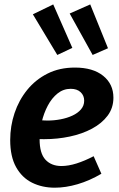

<svg xmlns="http://www.w3.org/2000/svg" viewBox="-20 -860 555 892"><path d="M234.5 12Q176 12 129.1 -11.2Q82.2 -34.4 54.8 -83.5Q27.4 -132.5 27.4 -209.7Q27.4 -274.1 47.5 -334.3Q67.6 -394.5 106.3 -442.3Q145.1 -490.1 200.8 -518.1Q256.5 -546.1 327.8 -546.1Q411.8 -546.1 459.3 -507.8Q506.9 -469.4 506.9 -406.3Q506.9 -358.6 480 -322.6Q453 -286.6 407.3 -262.2Q361.7 -237.8 304.1 -225.6Q246.5 -213.4 185.3 -213.4Q174.3 -213.4 165.5 -213.6Q156.7 -213.8 149.7 -214.4L157.4 -302.5Q167.7 -301.5 178.4 -300.7Q189.1 -299.9 200 -299.9Q231.1 -299.9 261.5 -305.7Q292 -311.5 316.6 -323Q341.3 -334.4 356.2 -351.8Q371.1 -369.3 371.1 -392.2Q371.1 -416.3 354.5 -431.8Q337.9 -447.4 308.5 -447.4Q274.3 -447.4 247.4 -425.8Q220.5 -404.2 202 -369.2Q183.5 -334.2 173.8 -293.1Q164 -252 164 -212.9Q164 -147.3 191.3 -118Q218.6 -88.7 265.3 -88.7Q297.8 -88.7 335.8 -100.7Q373.8 -112.7 415 -134.3L451 -52.8Q396.3 -20.6 340.8 -4.3Q285.3 12 234.5 12ZM246.2 -604.7 316.1 -637.5 227.3 -839.5 132.7 -793.5ZM410.4 -604.7 481.7 -635.9 399.2 -839.5 303.7 -797.2Z"/></svg>

Font: Bitter Thin
Style: Italic
Weight: 100
Italic angle: -9°
Designer: Sol Matas, and Bitter project Authors
Foundry: Sol Matas
Version: Version 2.002